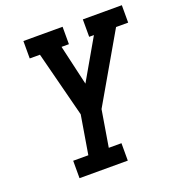

<svg xmlns="http://www.w3.org/2000/svg" viewBox="-133 -844 882 953"><g transform="rotate(-20 308.0 -367.5)"><path d="M125 0V-92H205L239 -296L150 -643H96V-735H303V-643H264L313 -431L435 -643H410V-735H616V-643H552L345 -285L313 -92H380V0Z"/></g></svg>

Font: Iosevka Etoile SmBdObl
Style: Regular
Weight: 600
Italic angle: -9°
Designer: Belleve Invis
Foundry: Belleve Invis
Version: Version 15.5.2; ttfautohint (v1.8.4)